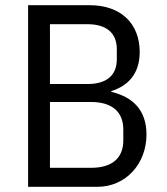

<svg xmlns="http://www.w3.org/2000/svg" viewBox="-20 -718 640 738"><path d="M88 0H355C463 0 543 -88 543 -201C543 -298 487 -346 408 -365V-368C472 -388 517 -434 517 -518C517 -627 445 -698 325 -698H88ZM172 -73V-326H330C407 -326 454 -291 454 -220V-179C454 -107 407 -73 330 -73ZM172 -395V-625H316C387 -625 429 -593 429 -529V-490C429 -426 387 -395 316 -395Z"/></svg>

Font: IBM Mono
Style: Regular
Weight: 400
Monospace: yes
Designer: Mike Abbink, Paul van der Laan, Pieter van Rosmalen
Foundry: Bold Monday
Version: Version 2.3